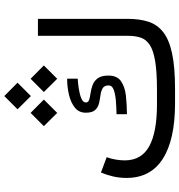

<svg xmlns="http://www.w3.org/2000/svg" viewBox="11 -882 871 934"><g transform="rotate(-90 447.0 -415.5)"><path d="M477.5 -87.9Q564 -87.9 616.2 -96.7Q668.5 -105.5 695.1 -123Q721.7 -140.6 730.5 -167.2Q739.3 -193.8 739.3 -229.5V-667H821.8V-230.5Q821.8 -172.9 807.9 -129.6Q793.9 -86.4 757.3 -57.6Q720.7 -28.8 653.8 -14.4Q586.9 0 481 0H410.2Q234.9 0 141.4 -59.3Q47.9 -118.7 47.9 -236.3Q47.9 -269 54.9 -300.3Q62 -331.5 74.2 -360.4L148.9 -332.5Q141.1 -312 137.2 -288.6Q133.3 -265.1 133.3 -243.7Q133.8 -163.1 202.1 -125.5Q270.5 -87.9 405.3 -87.9ZM357.9 -284.7Q391.1 -285.2 423.3 -287.8Q455.6 -290.5 476.8 -298.3Q498 -306.2 498 -322.3Q498 -343.8 484.6 -351.8Q471.2 -359.9 451.4 -362.5Q431.6 -365.2 411.9 -369.6Q392.1 -374 378.7 -388.2Q365.2 -402.3 365.2 -434.1Q365.2 -467.3 389.6 -487.1Q414.1 -506.8 452.1 -515.9Q490.2 -524.9 530.8 -524.9V-473.6Q507.3 -472.2 480.5 -468Q453.6 -463.9 434.3 -455.6Q415 -447.3 415 -433.6Q415 -421.9 428.2 -417.7Q441.4 -413.6 460.9 -410.9Q480.5 -408.2 500 -400.9Q519.5 -393.6 532.7 -376Q545.9 -358.4 545.9 -324.2Q545.9 -281.7 518.3 -262.7Q490.7 -243.7 447.8 -239Q404.8 -234.4 357.9 -233.9ZM381.8 -766.1 446.3 -830.6 511.2 -766.1 446.3 -701.2ZM465.8 -638.2 530.3 -702.6 595.2 -638.2 530.3 -573.2ZM299.8 -638.2 364.3 -702.6 429.2 -638.2 364.3 -573.2Z"/></g></svg>

Font: Vazir
Style: Regular
Weight: 400
Designer: Saber Rastikerdar
Foundry: Saber Rastikerdar
Version: Version 30.0.0